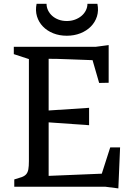

<svg xmlns="http://www.w3.org/2000/svg" viewBox="-20 -997 707 1025"><path d="M56.2 -39.1Q80.6 -45.9 95.9 -51.5Q111.3 -57.1 119.9 -66.9Q128.4 -76.7 131.3 -93Q134.3 -109.4 134.3 -137.2V-681.6L53.7 -708V-747.1H490.7L560.1 -756.3V-555.2L509.3 -554.2L474.1 -675.8Q401.9 -678.7 356.7 -680.2Q311.5 -681.6 285.2 -682.6Q254.9 -683.6 239.7 -683.1V-407.2L455.6 -421.4V-328.6L239.7 -343.8V-58.1L523.4 -69.8L568.4 -210H621.1L611.8 8.8L543 0H56.2ZM336.4 -806.2Q296.9 -806.2 264.2 -819.3Q231.4 -832.5 209.2 -855.5Q187 -878.4 177.5 -909.4Q168 -940.4 175.3 -976.6H228.5Q228.5 -958 236.8 -941.2Q245.1 -924.3 259.3 -911.9Q273.4 -899.4 293.2 -892.1Q313 -884.8 336.4 -884.8Q359.9 -884.8 379.9 -892.1Q399.9 -899.4 414.8 -911.9Q429.7 -924.3 438.2 -941.2Q446.8 -958 446.8 -976.6H500Q507.3 -940.4 497.6 -909.4Q487.8 -878.4 465.1 -855.5Q442.4 -832.5 409.2 -819.3Q376 -806.2 336.4 -806.2Z"/></svg>

Font: Donegal One
Style: Regular
Weight: 400
Designer: Gary Lonergan
Foundry: Sorkin Type Co.
Version: Version 1.004